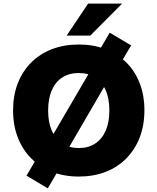

<svg xmlns="http://www.w3.org/2000/svg" viewBox="-20 -961 867 1057"><path d="M414 11Q333 11 266.5 -15Q200 -41 152 -89Q104 -137 78 -204Q52 -271 52 -354Q52 -436 78 -502.5Q104 -569 152 -617Q200 -665 266.5 -690.5Q333 -716 414 -716Q494 -716 560.5 -690.5Q627 -665 675 -617.5Q723 -570 749 -503Q775 -436 775 -354Q775 -271 749 -204Q723 -137 675 -88.5Q627 -40 560.5 -14.5Q494 11 414 11ZM414 -146Q467 -146 504.5 -171Q542 -196 562 -242Q582 -288 582 -353Q582 -418 562 -464Q542 -510 504.5 -534.5Q467 -559 413 -559Q361 -559 323 -534.5Q285 -510 265 -464Q245 -418 245 -353Q245 -288 265 -242Q285 -196 323 -171Q361 -146 414 -146ZM243 76 126 6 201 -122 260 -199 482 -579 509 -653 584 -781 702 -711 626 -583 567 -506 346 -126 318 -52ZM347 -765 465 -941H652L477 -765Z"/></svg>

Font: Nunito Sans 10pt Black
Style: Regular
Weight: 900
Designer: Vernon Adams
Foundry: Vernon Adams
Version: Version 3.101;gftools[0.9.27]